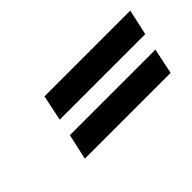

<svg xmlns="http://www.w3.org/2000/svg" viewBox="-31 -587 508 508"><g transform="rotate(-45 223.5 -333.0)"><path d="M111 -357H431L447 -429H126ZM85 -237H406L421 -309H101Z"/></g></svg>

Font: Advent Pro Medium
Style: Italic
Weight: 500
Italic angle: -12°
Version: Version 3.000